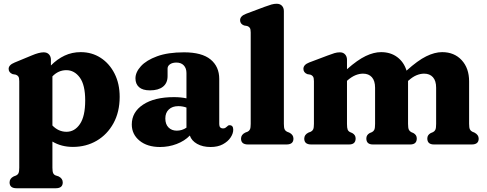

<svg xmlns="http://www.w3.org/2000/svg" viewBox="-20 -769 2591 1022"><path d="M251 -451V-420.5Q284.5 -454.5 324 -473Q363.5 -491.5 409.5 -491.5Q469 -491.5 515.8 -461.2Q562.5 -431 589.8 -377.2Q617 -323.5 617 -253.5Q617 -173 584 -113Q551 -53 494.8 -20Q438.5 13 368 13Q306.5 13 259 -15.5V123.5Q259 144 263 152.5Q267 161 275.5 164.5L292 170Q314 181 314 202Q314 233 277 233H68Q31 233 31 202Q31 181 53 170L66 165Q74.5 161 78.5 152.5Q82.5 144 82.5 123.5V-337Q82.5 -354.5 77.8 -361.5Q73 -368.5 64 -371.5L47 -374.5Q26 -383 26 -402.5Q26 -423 57.5 -436L148 -473.5Q188 -490.5 212 -490.5Q231 -490.5 241 -479.2Q251 -468 251 -451ZM333 -395.5Q291 -395.5 259 -362.5V-101Q291.5 -67.5 334 -67.5Q377.5 -67.5 405.5 -108.8Q433.5 -150 433.5 -234.5Q433.5 -317 404.8 -356.2Q376 -395.5 333 -395.5Z M681.5 -106.5Q681.5 -172.5 741.8 -212.2Q802 -252 906 -252Q943.5 -252 972.5 -245.5V-380Q972.5 -406 958.2 -421Q944 -436 919 -436Q898 -436 885 -427Q872 -418 872 -404V-363.5Q872 -327 847.5 -307.5Q823 -288 778 -288Q739.5 -288 720.2 -305Q701 -322 701 -352Q701 -384.5 730 -416.5Q759 -448.5 816.5 -469.5Q874 -490.5 959.5 -490.5Q1054.5 -490.5 1100.8 -452.5Q1147 -414.5 1147 -349V-108.5Q1147 -85.5 1167.5 -85.5Q1175.5 -85.5 1180 -88.8Q1184.5 -92 1188.5 -95.5Q1191 -98.5 1194.2 -100.5Q1197.5 -102.5 1202 -102.5Q1221.5 -102.5 1221.5 -78.5Q1221.5 -58 1207.2 -36.8Q1193 -15.5 1166.2 -1Q1139.5 13.5 1101 13.5Q1059 13.5 1029.2 -3.2Q999.5 -20 990.5 -47.5Q962.5 -18.5 920.2 -2.5Q878 13.5 832 13.5Q764 13.5 722.8 -20.2Q681.5 -54 681.5 -106.5ZM860 -138.5Q860 -107.5 877 -90.5Q894 -73.5 921 -73.5Q949 -73.5 972.5 -89.5V-196.5Q952 -204 929 -204Q897.5 -204 878.8 -186.5Q860 -169 860 -138.5Z M1491 -710V-109.5Q1491 -89 1495 -80.5Q1499 -72 1507.5 -68L1520 -63Q1542 -52 1542 -31Q1542 0 1505 0H1300Q1263 0 1263 -31Q1263 -52 1285 -63L1298 -68Q1306.5 -72 1310.5 -80.5Q1314.5 -89 1314.5 -109.5V-596Q1314.5 -613.5 1309.8 -620.5Q1305 -627.5 1296 -630.5L1279 -633.5Q1258 -641.5 1258 -661.5Q1258 -683.5 1289.5 -695.5L1388 -732.5Q1411 -741 1425 -745Q1439 -749 1452.5 -749Q1471 -749 1481 -738Q1491 -727 1491 -710Z M1827 -451V-400.5Q1883 -450 1926.5 -470.8Q1970 -491.5 2008.5 -491.5Q2059 -491.5 2094.5 -465Q2130 -438.5 2144 -393Q2203.5 -447 2248.8 -469.2Q2294 -491.5 2333.5 -491.5Q2398 -491.5 2437.5 -448.8Q2477 -406 2477 -336V-110Q2477 -89 2481.2 -80.5Q2485.5 -72 2494 -68L2506 -63Q2528 -51 2528 -31Q2528 0 2491 0H2290Q2254.5 0 2254.5 -32Q2254.5 -50.5 2272.5 -60.5L2285.5 -66Q2294 -70.5 2297.8 -79.2Q2301.5 -88 2301.5 -110V-302Q2301.5 -339 2284.5 -358Q2267.5 -377 2237.5 -377Q2218 -377 2197.2 -368.5Q2176.5 -360 2155.5 -341L2152 -338.5V-336V-110Q2152 -88 2156 -79.2Q2160 -70.5 2168.5 -66L2181 -60.5Q2198.5 -50.5 2198.5 -32Q2198.5 0 2163.5 0H1965Q1930 0 1930 -32Q1930 -50.5 1947.5 -60.5L1960.5 -66Q1969 -70.5 1972.8 -79.2Q1976.5 -88 1976.5 -110V-302Q1976.5 -339 1959.5 -358Q1942.5 -377 1912.5 -377Q1893 -377 1872.5 -368.8Q1852 -360.5 1830.5 -342L1827 -338.5V-109.5Q1827 -88 1830.5 -79.2Q1834 -70.5 1843 -66L1855.5 -60.5Q1873 -50.5 1873 -32Q1873 0 1838 0H1636.5Q1599.5 0 1599.5 -31Q1599.5 -52 1621.5 -63L1634.5 -68Q1643 -72 1647 -80.5Q1651 -89 1651 -109.5V-337Q1651 -354.5 1646.2 -361.5Q1641.5 -368.5 1632.5 -371.5L1615.5 -374.5Q1595 -383 1595 -402.5Q1595 -424.5 1626 -436.5L1724 -473.5Q1746 -482 1760.2 -486.2Q1774.5 -490.5 1789 -490.5Q1807 -490.5 1817 -479.2Q1827 -468 1827 -451Z"/></svg>

Font: Fraunces 9pt S050
Style: Bold
Weight: 700
Version: Version 1.000; ttfautohint (v1.8.3)